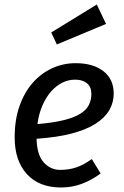

<svg xmlns="http://www.w3.org/2000/svg" viewBox="-20 -819 550 851"><path d="M484 -404Q484 -365 464.5 -331Q445 -297 403.5 -270.5Q362 -244 297 -227Q232 -210 142 -204Q144 -132 174 -99Q204 -66 247 -66Q284 -66 316.5 -76.5Q349 -87 387 -114L426 -50Q385 -20 342 -4Q299 12 251 12Q153 12 99 -47.5Q45 -107 45 -210Q45 -288 66.5 -349Q88 -410 125 -452Q162 -494 211 -516.5Q260 -539 315 -539Q393 -539 438.5 -503.5Q484 -468 484 -404ZM313 -466Q283 -466 256 -452.5Q229 -439 206.5 -413.5Q184 -388 168 -351.5Q152 -315 146 -269Q216 -275 262.5 -286.5Q309 -298 336 -315Q363 -332 374 -354Q385 -376 385 -402Q385 -434 365.5 -450Q346 -466 313 -466ZM207 -675 409 -799 450 -713 232 -622Z"/></svg>

Font: Yekcdsyqcyvpieeyorgstswgcgt
Style: Regular
Weight: 400
Italic angle: -8°
Designer: Carrois Corporate & Edenspiekermann
Foundry: Carrois Corporate GbR & Edenspiekermann AG
Version: Version 2.001